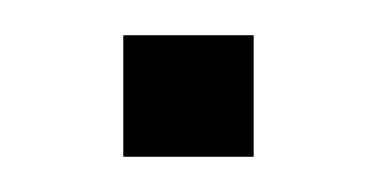

<svg xmlns="http://www.w3.org/2000/svg" viewBox="-20 -89 214 109"><path d="M50 0H124V-69H50Z"/></svg>

Font: Kanit Light
Style: Regular
Weight: 300
Designer: Katatrad Team
Foundry: CadsonDemak
Version: Version 1.000;PS 001.000;hotconv 1.0.88;makeotf.lib2.5.64775